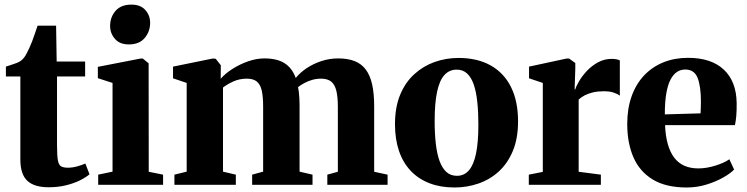

<svg xmlns="http://www.w3.org/2000/svg" viewBox="-20 -799 3228 830"><path d="M190.5 10.5Q127.5 10.5 97.8 -17.8Q68 -46 68 -109V-468.5H5.5V-511Q17 -515 29.2 -518.8Q41.5 -522.5 52.2 -526.8Q63 -531 70.5 -536.5Q78.5 -542.5 84.8 -551Q91 -559.5 96.2 -570Q101.5 -580.5 107 -592Q112.5 -603.5 118.8 -620Q125 -636.5 131.2 -654.8Q137.5 -673 142.5 -688H222.5L225 -533H348V-468.5H226.5V-171.5Q226.5 -127 230.2 -106.2Q234 -85.5 244.2 -79.8Q254.5 -74 273.5 -74Q293 -74 313.8 -79.8Q334.5 -85.5 349 -92L367 -45.5Q351 -32 324.8 -19Q298.5 -6 264.5 2.2Q230.5 10.5 190.5 10.5Z M404.5 0V-44L466.5 -57V-440.5L403 -461V-510L588 -546H597L622.5 -525.5L623 -56.5L685 -44V0ZM536.5 -607Q497.5 -607 476.8 -631Q456 -655 456 -686.5Q456 -725 479.5 -752Q503 -779 547.5 -779H548.5Q587.5 -779 608.2 -755.8Q629 -732.5 629 -700.5Q629 -662.5 605.5 -634.8Q582 -607 537.5 -607Z M734 0V-44L787 -57V-440.5L728 -460.5V-511L899.5 -546L912.5 -545L934.5 -517L934 -458.5Q954 -481.5 985.5 -501.5Q1017 -521.5 1053 -534Q1089 -546.5 1122.5 -546.5Q1178 -546.5 1210.5 -525.5Q1243 -504.5 1258.5 -462Q1277.5 -485.5 1306 -504.5Q1334.5 -523.5 1369.5 -535Q1404.5 -546.5 1442 -546.5Q1483.5 -546.5 1513.2 -534.8Q1543 -523 1561.5 -498Q1580 -473 1588.8 -433.8Q1597.5 -394.5 1597.5 -339.5V-56.5L1655.5 -44V0H1395V-44L1440.5 -56.5V-336.5Q1440.5 -379.5 1434 -406.5Q1427.5 -433.5 1411.8 -446.2Q1396 -459 1367.5 -459Q1348.5 -459 1330 -453.8Q1311.5 -448.5 1295.8 -440Q1280 -431.5 1268.5 -422.5Q1270.5 -412.5 1272 -399.8Q1273.5 -387 1274.2 -373.2Q1275 -359.5 1275 -345V-57L1331 -44V0H1070V-44L1117.5 -57V-338.5Q1117.5 -381 1111.5 -407.5Q1105.5 -434 1090.2 -446.5Q1075 -459 1047 -459Q1015.5 -459 988.5 -446.8Q961.5 -434.5 944 -420.5V-57L999.5 -44V0Z M1687.5 -262Q1687.5 -335.5 1709.8 -389.2Q1732 -443 1770.8 -478.2Q1809.5 -513.5 1858.8 -531Q1908 -548.5 1962 -548.5Q2043.5 -548.5 2101 -516.2Q2158.5 -484 2189 -422.8Q2219.5 -361.5 2219.5 -274.5Q2219.5 -200.5 2197 -146.5Q2174.5 -92.5 2136 -57.5Q2097.5 -22.5 2048 -5.5Q1998.5 11.5 1944.5 11.5Q1884.5 11.5 1837 -6.8Q1789.5 -25 1756 -60Q1722.5 -95 1705 -146Q1687.5 -197 1687.5 -262ZM1955.5 -39Q1986.5 -39 2007 -62.5Q2027.5 -86 2037.8 -135Q2048 -184 2048 -260.5Q2048 -315 2043.2 -359Q2038.5 -403 2027.8 -434Q2017 -465 1999 -481.5Q1981 -498 1954.5 -498Q1922.5 -498 1901.2 -474.8Q1880 -451.5 1869.5 -402.5Q1859 -353.5 1859 -275.5Q1859 -221 1864 -177.5Q1869 -134 1880.2 -103Q1891.5 -72 1909.8 -55.5Q1928 -39 1955.5 -39Z M2266 0V-44L2326.5 -56V-440.5L2267 -460.5V-511L2429.5 -546H2440L2467 -526.5V-502L2464 -412.5L2467 -413Q2470.5 -426 2483 -447.5Q2495.5 -469 2516.2 -491.5Q2537 -514 2564.5 -529.2Q2592 -544.5 2624.5 -544.5Q2637 -544.5 2645.8 -542.5Q2654.5 -540.5 2659.5 -538V-385.5Q2650.5 -392.5 2633.5 -398.5Q2616.5 -404.5 2589.5 -404.5Q2564.5 -404.5 2544 -399.8Q2523.5 -395 2508 -387Q2492.5 -379 2481.5 -368.5V-56.5L2577.5 -44V0Z M2948.5 11.5Q2858.5 11.5 2801.8 -23Q2745 -57.5 2718.2 -119.2Q2691.5 -181 2691.5 -263Q2691.5 -330 2710.5 -383Q2729.5 -436 2764.5 -473Q2799.5 -510 2847.8 -529.5Q2896 -549 2954.5 -549Q3054.5 -549 3108.8 -498.2Q3163 -447.5 3164.5 -354.5Q3165 -321 3162.8 -297Q3160.5 -273 3157 -258H2855Q2857 -210.5 2867 -175.5Q2877 -140.5 2894.8 -117.2Q2912.5 -94 2938.5 -82.5Q2964.5 -71 2999 -71Q3034 -71 3072.5 -83Q3111 -95 3133 -110.5L3153.5 -66Q3138.5 -50 3107 -32Q3075.5 -14 3034.2 -1.2Q2993 11.5 2948.5 11.5ZM2854 -304.5 3008.5 -309Q3009 -322 3009.5 -334.5Q3010 -347 3010 -360Q3010 -425.5 2995.8 -462Q2981.5 -498.5 2942 -498.5Q2923.5 -498.5 2907.8 -488.8Q2892 -479 2879.8 -457Q2867.5 -435 2860.8 -397.8Q2854 -360.5 2854 -304.5Z"/></svg>

Font: Merriweather 72pt ExtraBold
Style: Regular
Weight: 800
Version: Version 2.100